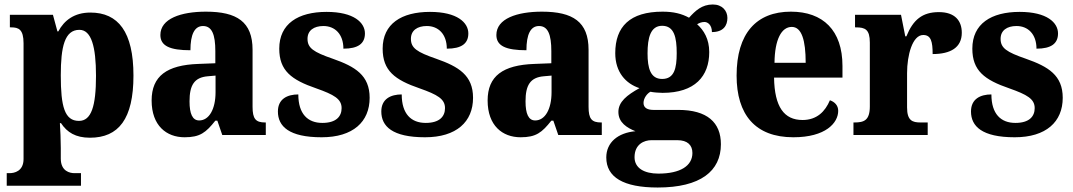

<svg xmlns="http://www.w3.org/2000/svg" viewBox="-20 -602 4783 856"><path d="M10 226H341V170H312C292 170 251 162 251 105V58C251 18 249 -20 247 -53H252C279 -12 317 12 381 12C509 12 575 -72 575 -265C575 -460 507 -546 383 -546C311 -546 266 -511 240 -462H236L216 -536H24V-480H30C63 -480 85 -471 85 -409V107C85 162 43 170 23 170H10ZM332 -63C268 -63 251 -127 251 -266C251 -393 268 -469 334 -469C387 -469 408 -395 408 -264C408 -128 387 -63 332 -63Z M803 10C872 10 898 -11 940 -64H949L971 0H1165V-56H1162C1120 -56 1106 -72 1106 -126V-380C1106 -505 1036 -550 898 -550C787 -550 695 -519 695 -446C695 -397 738 -378 829 -378C829 -448 847 -486 885 -486C925 -486 940 -448 940 -374V-320L864 -317C724 -312 656 -263 656 -154C656 -42 722 10 803 10ZM868 -65C838 -65 825 -95 825 -150C825 -221 845 -257 907 -262L941 -265V-191C941 -115 912 -65 868 -65Z M1414 10C1554 10 1628 -59 1628 -166C1628 -266 1564 -305 1464 -340C1377 -370 1351 -388 1351 -429C1351 -466 1379 -486 1422 -486C1473 -486 1511 -450 1511 -385C1577 -385 1607 -408 1607 -453C1607 -501 1558 -549 1436 -549C1309 -549 1225 -496 1225 -385C1225 -287 1279 -246 1390 -208C1469 -180 1503 -161 1503 -120C1503 -83 1479 -54 1417 -54C1352 -54 1310 -94 1310 -181C1261 -181 1219 -161 1219 -105C1219 -39 1268 10 1414 10Z M1875 10C2015 10 2089 -59 2089 -166C2089 -266 2025 -305 1925 -340C1838 -370 1812 -388 1812 -429C1812 -466 1840 -486 1883 -486C1934 -486 1972 -450 1972 -385C2038 -385 2068 -408 2068 -453C2068 -501 2019 -549 1897 -549C1770 -549 1686 -496 1686 -385C1686 -287 1740 -246 1851 -208C1930 -180 1964 -161 1964 -120C1964 -83 1940 -54 1878 -54C1813 -54 1771 -94 1771 -181C1722 -181 1680 -161 1680 -105C1680 -39 1729 10 1875 10Z M2301 10C2370 10 2396 -11 2438 -64H2447L2469 0H2663V-56H2660C2618 -56 2604 -72 2604 -126V-380C2604 -505 2534 -550 2396 -550C2285 -550 2193 -519 2193 -446C2193 -397 2236 -378 2327 -378C2327 -448 2345 -486 2383 -486C2423 -486 2438 -448 2438 -374V-320L2362 -317C2222 -312 2154 -263 2154 -154C2154 -42 2220 10 2301 10ZM2366 -65C2336 -65 2323 -95 2323 -150C2323 -221 2343 -257 2405 -262L2439 -265V-191C2439 -115 2410 -65 2366 -65Z M2912 234C3103 234 3194 161 3194 41C3194 -56 3133 -112 3004 -112H2893C2867 -112 2849 -121 2849 -143C2849 -165 2866 -186 2880 -193C2891 -190 2921 -188 2934 -188C3078 -188 3142 -262 3142 -370C3142 -428 3118 -467 3088 -494C3097 -499 3107 -504 3121 -504C3135 -504 3154 -491 3154 -459C3206 -459 3223 -489 3223 -522C3223 -554 3200 -582 3158 -582C3109 -582 3080 -554 3052 -523C3019 -541 2983 -550 2934 -550C2788 -550 2723 -483 2723 -365C2723 -280 2770 -229 2831 -209C2775 -178 2737 -148 2737 -103C2737 -55 2776 -32 2813 -17C2735 -10 2683 33 2683 100C2683 188 2759 234 2912 234ZM2932 -250C2880 -250 2867 -298 2867 -364C2867 -433 2880 -487 2932 -487C2986 -487 2997 -435 2997 -365C2997 -297 2986 -250 2932 -250ZM2915 172C2853 172 2809 148 2809 99C2809 40 2853 23 2884 23H3000C3045 23 3067 45 3067 80C3067 137 3014 172 2915 172Z M3517 10C3661 10 3717 -54 3717 -108C3717 -132 3701 -148 3680 -155C3659 -105 3622 -67 3558 -67C3476 -67 3433 -125 3431 -256H3736V-308C3736 -467 3649 -550 3506 -550C3352 -550 3264 -453 3264 -265C3264 -91 3347 10 3517 10ZM3572 -322H3433C3434 -426 3464 -482 3510 -482C3554 -482 3572 -423 3572 -322Z M3785 0H4116V-56H4084C4048 -56 4024 -64 4024 -123V-276C4024 -356 4048 -446 4096 -446C4131 -446 4138 -416 4138 -361C4218 -361 4268 -390 4268 -456C4268 -509 4238 -548 4166 -548C4092 -548 4051 -514 4021 -440H4016L3997 -536H3792V-480H3796C3837 -480 3858 -471 3858 -412V-128C3858 -65 3832 -56 3789 -56H3785Z M4504 10C4644 10 4718 -59 4718 -166C4718 -266 4654 -305 4554 -340C4467 -370 4441 -388 4441 -429C4441 -466 4469 -486 4512 -486C4563 -486 4601 -450 4601 -385C4667 -385 4697 -408 4697 -453C4697 -501 4648 -549 4526 -549C4399 -549 4315 -496 4315 -385C4315 -287 4369 -246 4480 -208C4559 -180 4593 -161 4593 -120C4593 -83 4569 -54 4507 -54C4442 -54 4400 -94 4400 -181C4351 -181 4309 -161 4309 -105C4309 -39 4358 10 4504 10Z"/></svg>

Font: Noto Serif Devanagari SemiCondensed ExtraBold
Style: Regular
Weight: 800
Width: 4
Designer: Universal Thirst, Indian Type Foundry and the Monotype Design Team
Foundry: Monotype Imaging Inc.
Version: Version 2.004